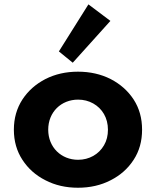

<svg xmlns="http://www.w3.org/2000/svg" viewBox="-20 -864 732 900"><path d="M497.5 -766 394.5 -843.5 256 -623 321 -570ZM345.5 16C402 16 453 4.5 498.5 -19C544 -42 580 -74 606.5 -115C633 -155.5 646 -202.5 646 -256C646 -309.5 633 -356.5 606.5 -397.5C580 -438 544 -470 498.5 -493.5C453 -516.5 402 -528 345.5 -528C289 -528 238.5 -516.5 193 -493.5C147.5 -470 111.5 -438 85 -397.5C58.5 -356.5 45 -309.5 45 -256C45 -202.5 58.5 -155.5 85 -115C111.5 -74 147.5 -42 193 -19C238.5 4.5 289 16 345.5 16ZM346 -115C267 -115 206 -173.5 206 -256C206 -339 267 -397 346 -397C372 -397 395.5 -391 417 -379C459.5 -355 486 -311.5 486 -256C486 -228.5 480 -204 467.5 -183C443 -140.5 398 -115 346 -115Z"/></svg>

Font: Spartan
Style: Bold
Weight: 700
Designer: Matt Bailey, Mirko Velimirovic
Foundry: Matt Bailey
Version: Version 1.003